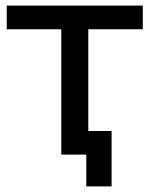

<svg xmlns="http://www.w3.org/2000/svg" viewBox="-20 -550 533 683"><path d="M198 0V-471L222 -446H4V-530H488V-446H271L294 -471V0ZM287 113V-25L310 0H198V-84H377V113Z"/></svg>

Font: MOST Montserrat Medium
Style: Regular
Weight: 500
Designer: Julieta Ulanovsky
Foundry: Julieta Ulanovsky
Version: Version 8.000;March 11, 2024;FontCreator 15.0.0.2926 64-bit